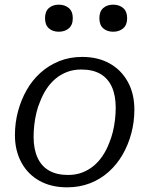

<svg xmlns="http://www.w3.org/2000/svg" viewBox="-20 -791 640 823"><path d="M448 -178Q458 -202 464 -227Q470 -252 473 -278.5Q476 -305 476 -329Q476 -382 459.5 -418.5Q443 -455 410.5 -474Q378 -493 328 -493Q295 -493 267.5 -482.5Q240 -472 218 -453.5Q196 -435 179.5 -410Q163 -385 152 -356Q142 -333 136 -307.5Q130 -282 127 -256Q124 -230 124 -205Q124 -153 140.5 -116Q157 -79 190 -60Q223 -41 272 -41Q305 -41 332.5 -51.5Q360 -62 382 -80.5Q404 -99 420.5 -124Q437 -149 448 -178ZM44 -212Q44 -264 57 -313Q70 -362 94 -404.5Q118 -447 153.5 -479Q189 -511 234 -529Q279 -547 332 -547Q400 -547 450 -519Q500 -491 528 -440Q556 -389 556 -321Q556 -269 543 -220Q530 -171 506 -129Q482 -87 446.5 -55Q411 -23 366 -5.5Q321 12 268 12Q200 12 150 -15.5Q100 -43 72 -94Q44 -145 44 -212ZM232 -655Q258 -655 275 -669.5Q292 -684 292 -713Q292 -742 275 -756.5Q258 -771 232 -771Q206 -771 189.5 -756.5Q173 -742 173 -713Q173 -684 189.5 -669.5Q206 -655 232 -655ZM465 -655Q491 -655 508 -669.5Q525 -684 525 -713Q525 -742 508 -756.5Q491 -771 465 -771Q439 -771 422.5 -756.5Q406 -742 406 -713Q406 -684 422.5 -669.5Q439 -655 465 -655Z"/></svg>

Font: Roboto Serif Light
Style: Italic
Weight: 300
Italic angle: -10°
Version: Version 1.007